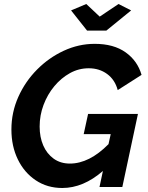

<svg xmlns="http://www.w3.org/2000/svg" viewBox="-20 -934 737 959"><path d="M291 5Q216 5 158.5 -33.5Q101 -72 69 -138Q37 -204 37 -287Q37 -373 71.5 -450Q106 -527 165 -586.5Q224 -646 298.5 -680.5Q373 -715 453 -715Q548 -715 607.5 -672.5Q667 -630 687 -560L568 -484Q554 -536 515 -564.5Q476 -593 423 -593Q373 -593 329 -568.5Q285 -544 251 -503Q217 -462 197.5 -410Q178 -358 178 -302Q178 -249 196 -207.5Q214 -166 248 -141.5Q282 -117 329 -117Q426 -117 522 -214L533 -264H398L420 -365H669L591 0H477L494 -80Q396 5 291 5ZM335 -882 411 -914 478 -851 572 -914 635 -882 511 -781H415Z"/></svg>

Font: Raleway
Style: Bold Italic
Weight: 700
Italic angle: -12°
Designer: Matt McInerney, Pablo Impallari, Rodrigo Fuenzalida
Foundry: Matt McInerney, Pablo Impallari, Rodrigo Fuenzalida
Version: Version 4.101;RELEASE